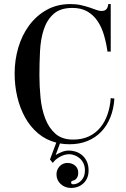

<svg xmlns="http://www.w3.org/2000/svg" viewBox="-20 -690 619 945"><path d="M174 -320Q174 -265 179.5 -209Q185 -153 202.5 -107Q220 -61 252.5 -32Q285 -3 340 -3Q384 -3 417 -18.5Q450 -34 473 -61.5Q496 -89 509 -126.5Q522 -164 525 -207L543 -205Q540 -155 523.5 -113.5Q507 -72 479 -42.5Q451 -13 411.5 3.5Q372 20 322 20Q310 20 298 19Q286 18 275 16L254 73Q267 65 284 58Q301 51 320 51Q335 51 351.5 56Q368 61 382.5 72.5Q397 84 406.5 103Q416 122 416 149Q416 188 391.5 211.5Q367 235 329 235Q300 235 279 216Q258 197 258 168Q258 145 273.5 128.5Q289 112 312 112Q334 112 349.5 125Q365 138 365 160Q365 177 357.5 187Q350 197 339 199Q330 201 330 208Q330 217 340 217Q362 217 380 198.5Q398 180 398 149Q398 128 390.5 113Q383 98 371.5 88.5Q360 79 346.5 74Q333 69 321 69Q298 69 274.5 82Q251 95 240 112L226 95L257 12Q206 -1 167.5 -33.5Q129 -66 103.5 -112Q78 -158 65 -213.5Q52 -269 52 -328Q52 -394 70 -455.5Q88 -517 123.5 -565Q159 -613 210 -641.5Q261 -670 327 -670Q356 -670 379.5 -664.5Q403 -659 421 -653Q439 -647 453.5 -641.5Q468 -636 479 -636Q496 -636 503.5 -644.5Q511 -653 513 -670H525V-436H509Q503 -479 491.5 -518Q480 -557 460 -586.5Q440 -616 410 -633.5Q380 -651 336 -651Q277 -651 244 -621.5Q211 -592 195.5 -545Q180 -498 177 -438.5Q174 -379 174 -320Z"/></svg>

Font: Elsie
Style: Regular
Weight: 400
Designer: Alejandro Inler
Foundry: Alejandro Inler
Version: 1.001